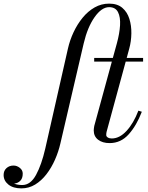

<svg xmlns="http://www.w3.org/2000/svg" viewBox="-205 -780 815 1060"><path d="M315 -460H418L440 -540Q455 -594.5 457.8 -640Q460.5 -685.5 446.5 -713Q432.5 -740.5 397.5 -740.5Q356 -740.5 317 -685Q278 -629.5 257 -540L128.5 11.5Q118 57.5 98.5 101.8Q79 146 51.5 181.8Q24 217.5 -10.8 238.8Q-45.5 260 -87 260Q-132.5 260 -158.8 238.8Q-185 217.5 -185 186Q-185 162.5 -169.2 148.2Q-153.5 134 -130.5 134Q-111.5 134 -95.5 146.8Q-79.5 159.5 -79.5 178.5Q-79.5 205.5 -94 219Q-108.5 232.5 -127.5 233.5Q-108 241.5 -82 241.5Q-36.5 241.5 -6 185.5Q24.5 129.5 45 40L170 -511.5Q180.5 -558 201.2 -602.2Q222 -646.5 251.2 -682.2Q280.5 -718 317.5 -739Q354.5 -760 397.5 -760Q443 -760 470.2 -736.8Q497.5 -713.5 509.2 -676Q521 -638.5 520.2 -595Q519.5 -551.5 508.5 -511.5L494.5 -460H585V-440H489L383.5 -52.5Q381.5 -44.5 381.5 -34.5Q381.5 -26.5 390.2 -21Q399 -15.5 412 -15.5Q455 -15.5 493.8 -57.5Q532.5 -99.5 559 -169L578 -163Q549.5 -88 506 -39Q462.5 10 400 10Q361 10 336.8 -8.5Q312.5 -27 312.5 -60.5Q312.5 -64.5 313.5 -72.5Q314.5 -80.5 315.5 -85L412.5 -440H315Z"/></svg>

Font: Bodoni* 11pt
Style: Italic
Weight: 400
Italic angle: -13°
Version: Version 2.3